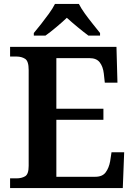

<svg xmlns="http://www.w3.org/2000/svg" viewBox="-20 -951 683 971"><path d="M31 0V-49H64Q89 -49 107 -59.5Q125 -70 125 -112V-597Q125 -642 107 -653.5Q89 -665 64 -665H31V-714H569L574 -533H510L505 -579Q501 -614 484.5 -635.5Q468 -657 433 -657H265V-401H503V-345H265V-57H462Q498 -57 514.5 -79.5Q531 -102 537 -135L544 -181H608L601 0ZM151 -784Q167 -803 187.5 -829Q208 -855 227.5 -882Q247 -909 258 -931H379Q390 -909 409.5 -882Q429 -855 450 -829Q471 -803 486 -784V-771H427Q404 -788 372.5 -814Q341 -840 318 -861Q296 -840 265 -814Q234 -788 210 -771H151Z"/></svg>

Font: Noto Naskh Arabic UI Semi
Style: Bold
Weight: 700
Designer: Monotype Design Team, David Williams, Mohamad Dakak and Nizar Qandah
Foundry: Monotype Imaging Inc.
Version: Version 2.014; ttfautohint (v1.8.4.7-5d5b)